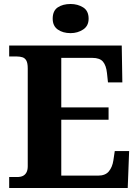

<svg xmlns="http://www.w3.org/2000/svg" viewBox="-20 -942 697 962"><path d="M26 0V-55H65Q83 -55 94.5 -60.5Q106 -66 112.5 -78Q119 -90 119 -109V-599Q119 -626 112 -638.5Q105 -651 92.5 -655Q80 -659 64 -659H26V-714H590L593 -529H521L516 -576Q512 -614 496 -633Q480 -652 443 -652H287V-404H524V-342H287V-62H471Q508 -62 525.5 -83.5Q543 -105 548 -138L555 -185H627L620 0ZM333.8 -776Q295 -776 269.5 -794Q244 -812 244 -848.5Q244 -887.9 269.4 -905Q294.8 -922 333.8 -922Q369 -922 396.5 -905Q424 -887.9 424 -848.5Q424 -812 396.4 -794Q368.8 -776 333.8 -776Z"/></svg>

Font: Noto Serif Hentaigana EL
Style: Regular
Weight: 400
Designer: Kazuhiro Yamada
Foundry: nipponia
Version: Version 1.000